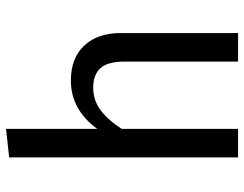

<svg xmlns="http://www.w3.org/2000/svg" viewBox="-104 -684 788 619"><g transform="rotate(-90 289.5 -374.0)"><path d="M493 -378V0H401V-365Q401 -421 379.5 -444Q358 -467 317 -467Q276 -467 244 -443Q212 -419 184 -375V0H92V-738L184 -748V-454Q246 -539 340 -539Q412 -539 452.5 -496Q493 -453 493 -378Z"/></g></svg>

Font: Statis Sans
Style: Regular
Weight: 400
Designer: bBox Type GmbH
Foundry: bBox Type GmbH
Version: Version 1.000